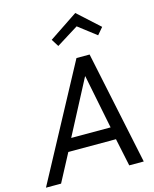

<svg xmlns="http://www.w3.org/2000/svg" viewBox="-163 -993 867 1080"><g transform="rotate(-15 270.0 -453.0)"><path d="M537.5 0H453L419 -161.5H141.5L56 0H-32L322.5 -660H399ZM407 -233.5 344 -548H342.5L177.5 -233.5ZM473.5 -752 369.5 -832 241.5 -752 214.5 -795 381.5 -906.5 507.5 -792Z"/></g></svg>

Font: Lucymar Sans
Style: Italic
Weight: 400
Italic angle: -10°
Foundry: The League of Moveable Type (original font) / Main changes by Cristiano Sobral with portions from Mirco Monsees
Version: Version 2.00;August 30, 2020;FontCreator 13.0.0.2681 64-bit